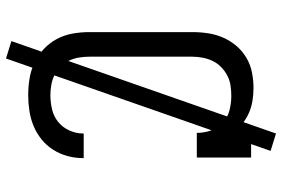

<svg xmlns="http://www.w3.org/2000/svg" viewBox="-170 -688 940 640"><g transform="rotate(90 300.0 -368.0)"><path d="M297 8Q270 8 242 3.5Q214 -1 189 -13Q164 -25 143.5 -44Q123 -63 110 -87.5Q97 -112 92 -139.5Q87 -167 87 -195V-540Q87 -566 91 -592Q95 -618 105.5 -642Q116 -666 133 -686Q150 -706 173 -719.5Q196 -733 222 -738Q248 -743 274 -743Q295 -743 316.5 -739.5Q338 -736 358 -727Q378 -718 394.5 -704Q411 -690 423 -672V-735H505V-554H423Q423 -578 415 -601Q407 -624 389 -640.5Q371 -657 347.5 -663Q324 -669 300 -669Q283 -669 265.5 -666.5Q248 -664 232.5 -656Q217 -648 204 -635.5Q191 -623 183.5 -607.5Q176 -592 172.5 -574.5Q169 -557 169 -540V-195Q169 -178 172 -160.5Q175 -143 182.5 -127.5Q190 -112 202.5 -99.5Q215 -87 230.5 -79.5Q246 -72 263 -69Q280 -66 297 -66Q321 -66 344.5 -71.5Q368 -77 386.5 -92Q405 -107 415 -129.5Q425 -152 425 -175Q425 -176 425 -176.5Q425 -177 425 -177H507Q507 -177 507 -176Q507 -175 507 -174Q507 -148 500 -122.5Q493 -97 479 -75Q465 -53 444.5 -36.5Q424 -20 400 -10Q376 0 349.5 4Q323 8 297 8ZM175 82 117 64 425 -818 483 -800Z"/></g></svg>

Font: Iosevka Curly Slab Extended
Style: Regular
Weight: 400
Width: 7
Monospace: yes
Designer: Belleve Invis
Foundry: Belleve Invis
Version: Version 11.1.0; ttfautohint (v1.8.3)